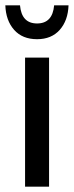

<svg xmlns="http://www.w3.org/2000/svg" viewBox="-51 -700 277 720"><path d="M133 0H43V-484H133ZM206 -680Q204 -623 173 -588Q142 -553 88 -553Q33 -553 2 -588Q-29 -623 -31 -680H24Q30 -612 88 -612Q146 -612 152 -680Z"/></svg>

Font: Gamestation Display
Style: Regular
Weight: 400
Designer: Jonas Hecksher
Foundry: Jonas Hecksher, Playtypeª, e-types AS
Version: Version 1.003